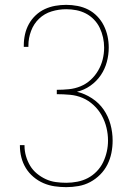

<svg xmlns="http://www.w3.org/2000/svg" viewBox="-20 -763 540 791"><path d="M253 8Q229 8 205 4.5Q181 1 159 -8.5Q137 -18 118 -34Q99 -50 86.5 -70.5Q74 -91 68 -114.5Q62 -138 62 -162V-165H81V-162Q81 -141 87 -120Q93 -99 104 -80.5Q115 -62 132 -48Q149 -34 168.5 -25Q188 -16 209.5 -13Q231 -10 253 -10Q276 -10 299 -14.5Q322 -19 342 -29.5Q362 -40 378.5 -57Q395 -74 405 -95Q415 -116 420 -138.5Q425 -161 425 -184Q425 -211 418.5 -237.5Q412 -264 399 -287.5Q386 -311 365.5 -330Q345 -349 320.5 -359.5Q296 -370 268.5 -372.5Q241 -375 214 -375V-393Q239 -393 264 -395.5Q289 -398 312 -407.5Q335 -417 353.5 -434Q372 -451 384.5 -472.5Q397 -494 403 -518Q409 -542 409 -567Q409 -588 404.5 -608.5Q400 -629 391 -648Q382 -667 367 -682.5Q352 -698 333.5 -707.5Q315 -717 294.5 -721Q274 -725 253 -725Q222 -725 192.5 -716Q163 -707 141 -686Q119 -665 108 -635.5Q97 -606 97 -576V-570H78V-576Q78 -599 83 -621.5Q88 -644 99 -664Q110 -684 127 -700Q144 -716 164.5 -725.5Q185 -735 207.5 -739Q230 -743 253 -743Q276 -743 299.5 -738.5Q323 -734 343.5 -723.5Q364 -713 380.5 -696Q397 -679 407.5 -658Q418 -637 423 -614Q428 -591 428 -567Q428 -537 420 -507.5Q412 -478 395 -453Q378 -428 352.5 -410Q327 -392 297 -385Q330 -377 359 -358Q388 -339 407 -311.5Q426 -284 435 -251Q444 -218 444 -184Q444 -158 439 -133Q434 -108 422.5 -85Q411 -62 392.5 -43.5Q374 -25 351.5 -13Q329 -1 303.5 3.5Q278 8 253 8Z"/></svg>

Font: Iosevka Thin
Style: Regular
Weight: 100
Monospace: yes
Designer: Belleve Invis
Foundry: Belleve Invis
Version: Version 32.5.0; ttfautohint (v1.8.4)